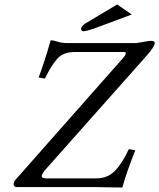

<svg xmlns="http://www.w3.org/2000/svg" viewBox="-20 -838 713 860"><path d="M355 -698Q343 -698 343 -709Q343 -720 364 -734L505 -818L570 -773L401 -710Q365 -698 355 -698ZM528 2Q432 0 407 0H57Q41 0 41 -12Q41 -25 54 -38L532 -579Q542 -590 543 -597Q546 -605 535 -605H314Q265 -605 238.5 -577Q212 -549 181 -486L153 -491Q179 -559 207 -658Q221 -657 239 -651Q257 -645 282 -645H590Q606 -647 626.5 -651Q647 -655 653 -655Q673 -655 673 -647Q673 -629 639 -591L178 -72Q168 -57 167 -52Q164 -39 188 -39H412Q462 -39 495 -73Q528 -107 557 -170L586 -165Q547 -67 528 2Z"/></svg>

Font: Linux Libertine O
Style: Italic
Weight: 400
Italic angle: -12°
Designer: Philipp H. Poll
Foundry: Philipp H. Poll
Version: Version 5.1.6